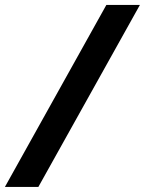

<svg xmlns="http://www.w3.org/2000/svg" viewBox="-65 -741 580 768"><path d="M360.4 -721.2H494.6L88.4 6.8H-45.4Z"/></svg>

Font: Viking Open Sans
Style: Bold Italic
Weight: 700
Italic angle: -12°
Foundry: Ascender Corporation
Version: Version 2.000